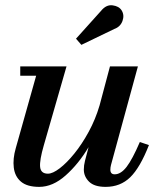

<svg xmlns="http://www.w3.org/2000/svg" viewBox="-20 -719 627 749"><path d="M426 -606 297.5 -544 276.5 -568 374.5 -677Q394.5 -701.5 419.2 -698.2Q444 -695 454.5 -678.5Q466 -660 457.8 -637.2Q449.5 -614.5 426 -606ZM239.5 -460 151 -152.5Q134 -94 136.5 -67.8Q139 -41.5 167 -41.5Q185.5 -41.5 213 -62.5Q240.5 -83.5 270.2 -120.2Q300 -157 326.2 -205.2Q352.5 -253.5 368.5 -308L409 -460H518L413 -75.5Q410.5 -66 410.5 -57Q410.5 -39 427.5 -39Q451.5 -39 474 -68.2Q496.5 -97.5 525.5 -165L561 -153Q526.5 -65 488 -27.5Q449.5 10 392 10Q348 10 327.5 -10.2Q307 -30.5 307 -57.5Q307 -74 311.5 -91.5L325.5 -145Q286.5 -79.5 236.2 -34.8Q186 10 133 10Q86 10 62 -10.2Q38 -30.5 33.8 -65Q29.5 -99.5 41.5 -141L121 -423.5H59V-460Z"/></svg>

Font: Bodoni* 06pt Medium
Style: Italic
Weight: 500
Italic angle: -13°
Version: Version 2.3